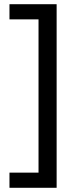

<svg xmlns="http://www.w3.org/2000/svg" viewBox="-20 -734 369 912"><path d="M25 86H163V-642H25V-714H249V158H25Z"/></svg>

Font: Noto Naskh Arabic
Style: Regular
Weight: 400
Designer: Monotype Design Team, David Williams, Mohamad Dakak and Nizar Qandah
Foundry: Monotype Imaging Inc.
Version: Version 2.013